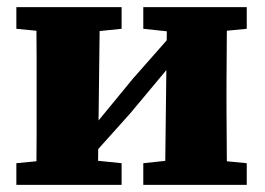

<svg xmlns="http://www.w3.org/2000/svg" viewBox="-20 -520 744 540"><path d="M26 0V-61L129 -71H224L322 -61V0ZM383 0V-61L477 -71H572L674 -61V0ZM82 0Q82 -30 82.5 -67.5Q83 -105 83 -144Q83 -183 83 -217V-283Q83 -317 83 -356Q83 -395 82.5 -433Q82 -471 82 -500H261L255 0ZM226 -67 202 -153H234L354 -299L474 -435L497 -347H468L347 -202ZM444 0 450 -500H619Q618 -471 618 -433Q618 -395 617.5 -356Q617 -317 617 -283V-217Q617 -183 617.5 -144Q618 -105 618 -67.5Q618 -30 619 0ZM26 -439V-500H322V-439L224 -429H129ZM383 -439V-500H674V-439L572 -429H477Z"/></svg>

Font: Source Serif 4 ExtraBold
Style: Regular
Weight: 800
Designer: Frank Grießhammer
Foundry: Adobe Systems Incorporated
Version: Version 4.004;hotconv 1.0.116;makeotfexe 2.5.65601